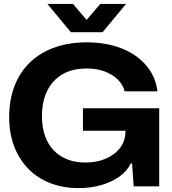

<svg xmlns="http://www.w3.org/2000/svg" viewBox="-20 -955 880 984"><path d="M383 9Q303 9 237.5 -16.5Q172 -42 125 -90Q78 -138 52.5 -205Q27 -272 27 -355Q27 -445 55 -516Q83 -587 135 -636.5Q187 -686 260.5 -712Q334 -738 424 -738Q524 -738 602 -707.5Q680 -677 728.5 -620.5Q777 -564 787 -487H619Q610 -522 583 -548Q556 -574 516 -589Q476 -604 424 -604Q349 -604 298 -573Q247 -542 221 -487.5Q195 -433 195 -360Q195 -303 210.5 -259Q226 -215 255 -184.5Q284 -154 325.5 -138Q367 -122 417 -122Q476 -122 522.5 -142Q569 -162 596 -198Q623 -234 623 -282V-313L652 -285H405V-400H796V0H665L657 -117H650Q632 -79 592.5 -50.5Q553 -22 499 -6.5Q445 9 383 9ZM343 -790 223 -935H354L424 -853L494 -935H626L506 -790Z"/></svg>

Font: Mona Sans SemiExpanded
Style: Bold
Weight: 700
Width: 6
Designer: Deni Anggara
Foundry: GitHub
Version: Version 2.000